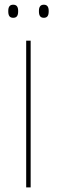

<svg xmlns="http://www.w3.org/2000/svg" viewBox="-20 -816 248 836"><path d="M113.5 0H94V-639H113.5ZM37.5 -738.5Q26.5 -738.5 21.2 -745.2Q16 -752 16 -766V-769Q16 -782 21.2 -788.8Q26.5 -795.5 37.5 -795.5Q48.5 -795.5 53.8 -788.8Q59 -782 59 -769V-766Q59 -752 53.8 -745.2Q48.5 -738.5 37.5 -738.5ZM171 -738.5Q160 -738.5 154.8 -745.2Q149.5 -752 149.5 -766V-769Q149.5 -782 154.8 -788.8Q160 -795.5 171 -795.5Q181.5 -795.5 186.8 -788.8Q192 -782 192 -769V-766Q192 -752 186.8 -745.2Q181.5 -738.5 171 -738.5Z"/></svg>

Font: Anek Gurmukhi Thin
Style: Regular
Weight: 250
Designer: Sarang Kulkarni (Gurmukhi), Yesha Goshar (Latin)
Foundry: Ek Type
Version: Version 1.003